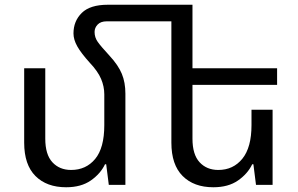

<svg xmlns="http://www.w3.org/2000/svg" viewBox="-20 -780 1258 810"><path d="M509 -385V0H439L428 -87H423Q404 -47 363 -18.5Q322 10 259 10Q177 10 129.5 -37.5Q82 -85 82 -178V-492H171V-195Q171 -128 201 -95.5Q231 -63 280 -63Q343 -63 381.5 -109.5Q420 -156 420 -252V-382Q420 -415 406.5 -447Q393 -479 359 -515Q322 -556 306 -584.5Q290 -613 290 -639Q290 -691 325 -725.5Q360 -760 435 -760H792V-492H1149V-422H792V-195Q792 -128 822 -95.5Q852 -63 901 -63Q964 -63 1002.5 -110.5Q1041 -158 1041 -252V-317H1130V0H1060L1049 -87H1044Q1025 -47 984 -18.5Q943 10 880 10Q798 10 750.5 -37.5Q703 -85 703 -178V-690H430Q405 -690 392 -676.5Q379 -663 379 -645Q379 -622 392.5 -603Q406 -584 442 -545Q479 -505 494 -468.5Q509 -432 509 -385Z"/></svg>

Font: Noto Sans Living
Style: Regular
Weight: 400
Designer: Monotype Design Team
Foundry: Monotype Imaging Inc.
Version: Version 2.013; ttfautohint (v1.8.4.7-5d5b)